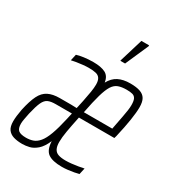

<svg xmlns="http://www.w3.org/2000/svg" viewBox="-190 -833 866 948"><g transform="rotate(30 243.5 -359.5)"><path d="M81 8Q52 8 31 1.5Q10 -5 -1.5 -21Q-13 -37 -13 -67Q-13 -81 -11 -98.5Q-9 -116 -5 -137Q7 -192 22.5 -223.5Q38 -255 64 -268Q90 -281 129 -281Q145 -281 161.5 -281Q178 -281 194.5 -281Q211 -281 226 -280L236 -326Q243 -360 247 -385Q251 -410 251 -428Q251 -450 243.5 -462Q236 -474 220.5 -478Q205 -482 179 -482Q164 -482 145.5 -480Q127 -478 111 -475.5Q95 -473 83 -470L91 -506Q106 -511 131 -514.5Q156 -518 185 -518Q228 -518 253 -505.5Q278 -493 283 -458Q300 -490 327.5 -504Q355 -518 395 -518Q430 -518 451.5 -510.5Q473 -503 483 -486Q493 -469 493 -438Q493 -410 486 -364.5Q479 -319 465 -259L461 -245H259Q248 -193 241.5 -155.5Q235 -118 235 -92Q235 -68 242.5 -53.5Q250 -39 266 -33.5Q282 -28 308 -28Q323 -28 341.5 -30Q360 -32 378 -35Q396 -38 409 -41L401 -5Q391 -2 374.5 1Q358 4 340.5 6Q323 8 307 8Q253 8 228 -10Q203 -28 201 -77Q184 -38 163 -20Q142 -2 121 3Q100 8 81 8ZM82 -28Q104 -28 122 -34.5Q140 -41 155.5 -59.5Q171 -78 184.5 -114.5Q198 -151 211 -209L219 -245H127Q100 -245 84 -238Q68 -231 57.5 -208.5Q47 -186 36 -139Q32 -119 29 -103Q26 -87 26 -76Q26 -48 39 -38Q52 -28 82 -28ZM267 -280H429L433 -301Q439 -332 443.5 -355.5Q448 -379 450.5 -396.5Q453 -414 453 -427Q453 -452 447 -463.5Q441 -475 428.5 -478.5Q416 -482 395 -482Q367 -482 348 -475Q329 -468 316 -447.5Q303 -427 291.5 -387Q280 -347 267 -280ZM296 -590 297 -595 337 -727H381V-722L323 -590Z"/></g></svg>

Font: Saira UltraCondensed ExtraLight
Style: Italic
Weight: 250
Width: 1
Italic angle: -12°
Designer: Hector Gatti with collaboration of the Omnibus-Type team
Foundry: Omnibus-Type
Version: Version 1.101